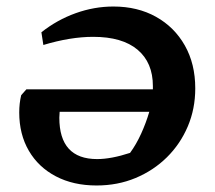

<svg xmlns="http://www.w3.org/2000/svg" viewBox="-20 -559 659 589"><path d="M276 10Q205 10 151.5 -18Q98 -46 68.5 -96.5Q39 -147 39 -214Q39 -242 45 -267L61 -285H449Q449 -290 449 -295Q449 -367 402 -406.5Q355 -446 266 -446Q196 -446 113 -421L107 -460Q155 -498 212 -518.5Q269 -539 328 -539Q402 -539 458.5 -507.5Q515 -476 547 -419.5Q579 -363 579 -288Q579 -225 556 -171Q533 -117 492 -76.5Q451 -36 396 -13Q341 10 276 10ZM162 -198Q162 -71 278 -71Q321 -71 379 -90Q398 -116 413 -149Q428 -182 438 -216H163Q162 -206 162 -198Z"/></svg>

Font: Piazzolla SC SemiBold
Style: Italic
Weight: 600
Italic angle: -11.3°
Designer: Juan Pablo del Peral
Foundry: Huerta Tipografica
Version: Version 1.330